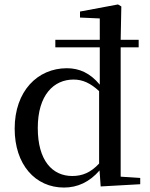

<svg xmlns="http://www.w3.org/2000/svg" viewBox="-20 -829 677 864"><path d="M611 0V-28L523 -34V-616H604V-650H523L526 -800L511 -809L340 -777V-750L429 -746V-650H229V-616H429V-448C386 -500 337 -522 281 -522C149 -522 46 -419 46 -250C46 -88 139 15 268 15C329 15 383 -10 428 -62L433 10ZM150 -253C150 -403 223 -471 311 -471C352 -471 387 -455 426 -419V-93C388 -52 350 -37 305 -37C216 -37 150 -106 150 -253Z"/></svg>

Font: Source Han Serif SC Medium
Style: Regular
Weight: 500
Designer: Ryoko NISHIZUKA 西塚涼子 (kana & ideographs); Frank Grießhammer (Latin, Greek & Cyrillic); Wenlong ZHANG 张文龙 (bopomofo); San
Foundry: Adobe
Version: Version 2.003;hotconv 1.1.1;makeotfexe 2.6.0